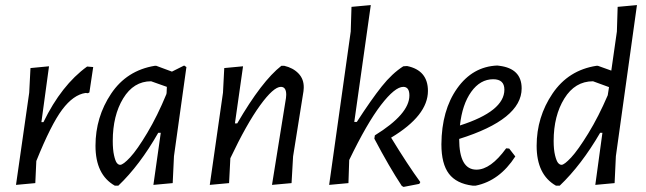

<svg xmlns="http://www.w3.org/2000/svg" viewBox="-20 -724 2542 756"><path d="M173 -463 143 -243H151Q222 -389 323 -462L347 -460L332 -360L326 -357L317 -358Q269 -351 225 -292.5Q181 -234 123 -90L119 -3L43 4L95 -359L100 -456Z M590 -465H595L657 -442L705 -466L714 -460L665 -109L660 -3L584 4L613 -201H603Q530 -73 446 7H432Q356 -36 356 -150Q356 -263 417.5 -355Q479 -447 590 -465ZM424 -169Q424 -135 429 -112.5Q434 -90 440 -82.5Q446 -75 453 -75Q465 -75 492.5 -104.5Q520 -134 560 -201Q600 -268 635 -353L636 -358L637 -382L575 -404Q506 -404 465 -336.5Q424 -269 424 -169Z M806 4 858 -359 863 -456 937 -463 905 -238H914Q1011 -405 1088 -465H1099Q1134 -457 1155.5 -434.5Q1177 -412 1176 -378L1175 -365L1134 -108L1128 -3L1051 4L1106 -338L1107 -351Q1107 -382 1086 -382Q1057 -382 1004 -309Q951 -236 887 -101L882 -3Z M1583 -464Q1665 -447 1665 -366Q1665 -269 1520 -182Q1586 -74 1635 -7L1631 0L1569 12L1562 8Q1513 -66 1454 -178L1456 -191Q1592 -275 1592 -348Q1592 -382 1568 -382Q1535 -382 1480 -310.5Q1425 -239 1355 -94L1352 -3L1276 4L1361 -600L1364 -697L1440 -704L1375 -244H1385Q1442 -332 1483 -383.5Q1524 -435 1568 -463Z M2009 -108Q1947 -12 1853 7H1841Q1777 -1 1747.5 -40Q1718 -79 1718 -156Q1719 -290 1780 -376Q1841 -462 1938 -466L1946 -465Q2034 -454 2034 -376Q2034 -254 1788 -177Q1788 -56 1856 -56Q1912 -56 1973 -140L1985 -139ZM1922 -412Q1871 -412 1835.5 -362.5Q1800 -313 1791 -230Q1966 -286 1966 -371Q1966 -412 1922 -412Z M2334 -465 2387 -446 2409 -600 2412 -697 2488 -704 2405 -109 2400 -3 2324 4 2352 -201H2343Q2269 -74 2184 7H2169Q2093 -36 2093 -150Q2093 -263 2155.5 -355.5Q2218 -448 2329 -465ZM2160 -169Q2160 -135 2165.5 -112.5Q2171 -90 2177.5 -82.5Q2184 -75 2191 -75Q2202 -75 2229 -104Q2256 -133 2296.5 -199Q2337 -265 2373 -349L2378 -381L2315 -404Q2244 -404 2202 -336Q2160 -268 2160 -169Z"/></svg>

Font: Alegreya Sans
Style: Italic
Weight: 400
Italic angle: -7°
Designer: Juan Pablo del Peral
Foundry: Huerta Tipografica
Version: Version 2.007